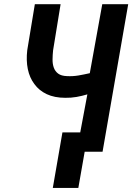

<svg xmlns="http://www.w3.org/2000/svg" viewBox="-20 -731 638 925"><path d="M597.7 -710.9H472.7L412.6 -378.4Q385.3 -372.1 357.9 -367.4Q330.6 -362.8 302.7 -364.3Q275.4 -365.2 260.5 -376.2Q245.6 -387.2 239.3 -404.8Q232.9 -422.4 233.2 -444.3Q233.4 -466.3 235.8 -488.8L272 -710.9H147.9L111.3 -489.3Q105.5 -439.9 114 -398.2Q122.6 -356.4 145.5 -326.2Q168 -294.9 205.3 -277.3Q242.7 -259.8 294.4 -259.8Q321.8 -259.3 348.4 -263.9Q375 -268.6 400.9 -276.4L349.1 0H474.1ZM357.4 174.3 404.3 -93.3H280.8L234.4 174.3Z"/></svg>

Font: Roboto Mono SemiBold
Style: Italic
Weight: 600
Italic angle: -10°
Monospace: yes
Designer: Google
Version: Version 3.000